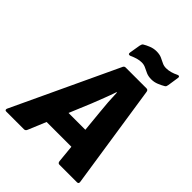

<svg xmlns="http://www.w3.org/2000/svg" viewBox="-268 -966 1088 1088"><g transform="rotate(45 276.0 -422.0)"><path d="M-22 0Q-28 0 -30 -4Q-32 -8 -30 -14L264 -641Q269 -655 280 -655H448Q460 -655 462 -641L557 -14Q559 0 545 0H405Q393 0 391 -14L356 -374Q352 -410 349.5 -447Q347 -484 346 -520H343Q331 -484 316.5 -447Q302 -410 288 -374L138 -14Q133 0 121 0ZM159 -120 202 -244H394L400 -120ZM431 -710Q407 -710 390 -717.5Q373 -725 358 -732.5Q343 -740 325 -740Q308 -740 290.5 -735Q273 -730 254 -721Q246 -718 241.5 -720.5Q237 -723 238 -732L249 -798Q251 -805 252.5 -809.5Q254 -814 258 -817Q274 -827 295.5 -835.5Q317 -844 340 -844Q364 -844 381 -836.5Q398 -829 412.5 -821.5Q427 -814 445 -814Q463 -814 481 -819Q499 -824 517 -833Q525 -837 529.5 -833.5Q534 -830 532 -822L522 -756Q521 -749 519 -744.5Q517 -740 512 -737Q497 -728 475.5 -719Q454 -710 431 -710Z"/></g></svg>

Font: Sofia Sans Semi Condensed Black
Style: Italic
Weight: 900
Italic angle: -9°
Version: Version 4.100